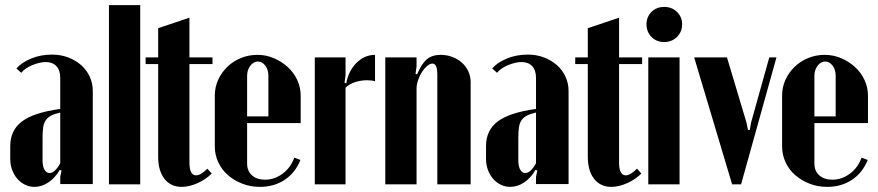

<svg xmlns="http://www.w3.org/2000/svg" viewBox="-20 -719 3426 749"><path d="M20 -149Q20 -211 66 -245.5Q112 -280 215 -294V-415Q215 -445 200 -461Q185 -477 158 -477Q146 -477 132 -473.5Q118 -470 105 -464.5Q92 -459 81 -451.5Q70 -444 63 -435L44 -452Q64 -475 101 -490.5Q138 -506 183 -506Q217 -506 246 -495Q275 -484 296.5 -465Q318 -446 330 -420Q342 -394 342 -364V-1H215V-29L220 -54L213 -56Q195 -25 169 -7.5Q143 10 114 10Q95 10 77.5 1.5Q60 -7 47.5 -21.5Q35 -36 27.5 -56Q20 -76 20 -99ZM173 -44Q194 -44 215 -82V-280Q193 -275 179.5 -268Q166 -261 158.5 -250Q151 -239 148.5 -222.5Q146 -206 146 -181V-92Q146 -70 153.5 -57Q161 -44 173 -44Z M405 -699H527V0H405Z M689 10Q646 10 621.5 -21.5Q597 -53 597 -108V-469H548V-495H597V-609L719 -650V-495H809V-469H719V-85Q719 -35 745 -35Q763 -35 789 -61L806 -42Q783 -19 750.5 -4.5Q718 10 689 10Z M818 -346Q818 -379 831 -407.5Q844 -436 866.5 -458Q889 -480 919.5 -492.5Q950 -505 984 -505Q1018 -505 1048.5 -492Q1079 -479 1102.5 -457.5Q1126 -436 1139.5 -407Q1153 -378 1153 -346V-239H944V-81Q944 -52 963 -35Q982 -18 1014 -18Q1051 -18 1082.5 -41.5Q1114 -65 1128 -104L1152 -95Q1132 -45 1090.5 -17.5Q1049 10 994 10Q957 10 925 -2.5Q893 -15 869 -36Q845 -57 831.5 -86Q818 -115 818 -148ZM1027 -265V-423Q1027 -447 1015 -463Q1003 -479 986 -479Q969 -479 956.5 -462.5Q944 -446 944 -423V-265Z M1328 -495V-426L1324 -396L1331 -394Q1339 -442 1370.5 -473.5Q1402 -505 1443 -505V-402Q1430 -406 1412 -406Q1388 -406 1365 -398.5Q1342 -391 1328 -377V0H1208V-495Z M1607 -429Q1625 -471 1645.5 -488Q1666 -505 1699 -505Q1724 -505 1745.5 -496.5Q1767 -488 1782.5 -474Q1798 -460 1807 -440.5Q1816 -421 1816 -399V0H1686V-428Q1686 -471 1667 -471Q1657 -471 1646 -461.5Q1635 -452 1626 -438Q1617 -424 1611 -406.5Q1605 -389 1605 -374V0H1483V-495H1605V-460L1601 -431Z M1876 -149Q1876 -211 1922 -245.5Q1968 -280 2071 -294V-415Q2071 -445 2056 -461Q2041 -477 2014 -477Q2002 -477 1988 -473.5Q1974 -470 1961 -464.5Q1948 -459 1937 -451.5Q1926 -444 1919 -435L1900 -452Q1920 -475 1957 -490.5Q1994 -506 2039 -506Q2073 -506 2102 -495Q2131 -484 2152.5 -465Q2174 -446 2186 -420Q2198 -394 2198 -364V-1H2071V-29L2076 -54L2069 -56Q2051 -25 2025 -7.5Q1999 10 1970 10Q1951 10 1933.5 1.5Q1916 -7 1903.5 -21.5Q1891 -36 1883.5 -56Q1876 -76 1876 -99ZM2029 -44Q2050 -44 2071 -82V-280Q2049 -275 2035.5 -268Q2022 -261 2014.5 -250Q2007 -239 2004.5 -222.5Q2002 -206 2002 -181V-92Q2002 -70 2009.5 -57Q2017 -44 2029 -44Z M2365 10Q2322 10 2297.5 -21.5Q2273 -53 2273 -108V-469H2224V-495H2273V-609L2395 -650V-495H2485V-469H2395V-85Q2395 -35 2421 -35Q2439 -35 2465 -61L2482 -42Q2459 -19 2426.5 -4.5Q2394 10 2365 10Z M2502 -624Q2502 -653 2521.5 -672.5Q2541 -692 2571 -692Q2601 -692 2621 -672.5Q2641 -653 2641 -624Q2641 -595 2621 -575Q2601 -555 2571 -555Q2541 -555 2521.5 -575Q2502 -595 2502 -624ZM2631 -495V0H2509V-495Z M2871 0H2836L2688 -495H2816L2892 -241L2898 -212H2905L2910 -241L2981 -495H3009Z M3031 -346Q3031 -379 3044 -407.5Q3057 -436 3079.5 -458Q3102 -480 3132.5 -492.5Q3163 -505 3197 -505Q3231 -505 3261.5 -492Q3292 -479 3315.5 -457.5Q3339 -436 3352.5 -407Q3366 -378 3366 -346V-239H3157V-81Q3157 -52 3176 -35Q3195 -18 3227 -18Q3264 -18 3295.5 -41.5Q3327 -65 3341 -104L3365 -95Q3345 -45 3303.5 -17.5Q3262 10 3207 10Q3170 10 3138 -2.5Q3106 -15 3082 -36Q3058 -57 3044.5 -86Q3031 -115 3031 -148ZM3240 -265V-423Q3240 -447 3228 -463Q3216 -479 3199 -479Q3182 -479 3169.5 -462.5Q3157 -446 3157 -423V-265Z"/></svg>

Font: Moniqa Black Heading
Style: Regular
Weight: 900
Designer: Rajesh Rajput
Foundry: Rajesh Rajput
Version: Version 1.000